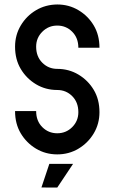

<svg xmlns="http://www.w3.org/2000/svg" viewBox="-20 -681 509 853"><path d="M234.4 -375Q286.1 -375 328.6 -349.6Q371.1 -324.2 396.5 -281.7Q421.9 -239.3 421.9 -182.6Q421.9 -130.9 396.5 -88.4Q371.1 -45.9 328.6 -20.5Q286.1 4.9 234.4 4.9Q182.6 4.9 140.1 -20.5Q97.7 -45.9 72.3 -88.4Q46.9 -130.9 46.9 -187.5H140.6Q140.6 -143.6 168 -116.2Q195.3 -88.9 234.4 -88.9Q273.4 -88.9 300.8 -116.2Q328.1 -143.6 328.1 -182.6Q328.1 -226.6 300.8 -253.9Q273.4 -281.2 234.4 -281.2Q182.6 -281.2 140.1 -306.6Q97.7 -332 72.3 -374.5Q46.9 -417 46.9 -473.6Q46.9 -525.4 72.3 -567.9Q97.7 -610.4 139.9 -635.5Q182.1 -660.6 234.4 -661.1Q286.1 -661.1 328.6 -635.7Q371.1 -610.4 396.5 -567.9Q421.9 -525.4 421.9 -468.8H328.1Q328.1 -512.7 300.8 -540Q273.4 -567.4 234.4 -567.4Q195.3 -567.4 168 -540Q140.6 -512.7 140.6 -473.6Q140.6 -429.7 168 -402.3Q195.3 -375 234.4 -375ZM199.2 46.9H304.7L234.4 152.3L164.1 151.9Z"/></svg>

Font: Lambda
Style: Regular
Weight: 400
Designer: GGBotNet
Version: 0.22